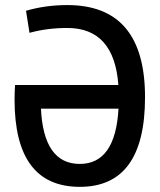

<svg xmlns="http://www.w3.org/2000/svg" viewBox="-20 -723 626 753"><path d="M293 9.8Q37.1 9.8 37.1 -332Q37.1 -347.2 37.6 -361.6Q38.1 -376 39.1 -389.6H444.3Q427.7 -613.3 244.1 -613.3Q164.6 -613.3 95.7 -594.2L82 -680.7Q158.2 -703.1 244.1 -703.1Q548.8 -703.1 548.8 -341.8Q548.8 9.8 293 9.8ZM444.8 -296.9H140.6Q150.9 -80.1 293 -80.1Q432.6 -80.1 444.8 -296.9Z"/></svg>

Font: Cascadia Code NF
Style: Regular
Weight: 400
Monospace: yes
Designer: Aaron Bell
Foundry: Saja Typeworks
Version: Version 2404.023; ttfautohint (v1.8.4)